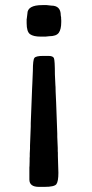

<svg xmlns="http://www.w3.org/2000/svg" viewBox="-20 -626 361 753"><path d="M220.2 -539.6Q220.2 -510.7 210.4 -497.3Q200.7 -483.9 172.4 -483.9L158.7 -482.4H139.2Q111.3 -482.4 97.9 -491.9Q84.5 -501.5 84.5 -535.2V-550.8L85 -552.7L87.4 -572.3Q87.4 -606 146 -606H163.1L181.2 -604Q218.3 -604 218.3 -565.9L219.7 -557.6V-553.2L220.2 -546.4ZM154.8 106.9H132.8Q95.2 106.9 95.2 78.1V30.8L95.7 24.9L96.2 6.3V-5.9L96.7 -12.2V-24.4L97.7 -42.5Q97.7 -48.8 97.7 -55.2L100.6 -129.9Q100.6 -136.2 100.6 -142.6L106 -281.7L106.9 -299.8Q107.4 -306.2 107.4 -312L108.9 -348.6Q108.9 -391.1 115 -398.9Q121.1 -406.7 148.4 -406.7H170.4Q187.5 -406.7 191.4 -398.2Q195.3 -389.6 195.3 -334L197.3 -291.5L197.8 -285.2L198.2 -266.6L200.2 -222.7L204.6 -102.1Q204.6 -95.7 204.6 -89.4L206.5 -45.4V-33.2L207 -26.9V-14.6L209 51.8Q209 85.4 201.2 96.2Q193.4 106.9 154.8 106.9Z"/></svg>

Font: Averia Sans Libre
Style: Bold
Weight: 700
Version: Version 1.002